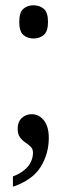

<svg xmlns="http://www.w3.org/2000/svg" viewBox="-20 -554 261 728"><path d="M29 115Q55 105 72 91Q89 77 97 60Q105 43 105 25Q105 11 96.5 2.5Q88 -6 76.5 -13.5Q65 -21 56 -33Q47 -45 47 -66Q47 -92 62.5 -106.5Q78 -121 100 -121Q128 -121 146.5 -97.5Q165 -74 165 -31Q165 29 134 79Q103 129 29 154ZM107 -408Q84 -408 68.5 -421.5Q53 -435 53 -471Q53 -507 68.5 -520.5Q84 -534 107 -534Q130 -534 146 -520.5Q162 -507 162 -471Q162 -435 146 -421.5Q130 -408 107 -408Z"/></svg>

Font: Noto Serif Condensed
Style: Regular
Weight: 400
Width: 3
Designer: Monotype Design Team
Foundry: Monotype Imaging Inc.
Version: Version 2.015